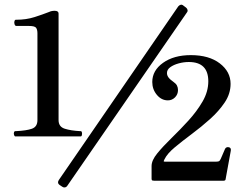

<svg xmlns="http://www.w3.org/2000/svg" viewBox="-20 -787 1065 836"><path d="M48 -193Q44 -192 41.5 -198.5Q39 -205 41 -211Q43 -217 49 -216Q95 -218 119 -226.5Q143 -235 143 -264V-642Q143 -657 137.5 -665.5Q132 -674 106 -674H51Q46 -674 43.5 -681Q41 -688 43 -695Q45 -702 51 -701Q94 -701 130 -712.5Q166 -724 194 -735Q204 -740 218 -740Q235 -740 235 -728V-264Q235 -235 262 -226.5Q289 -218 329 -216Q335 -217 336.5 -211Q338 -205 336.5 -198.5Q335 -192 329 -193ZM273 22Q269 28 262.5 29Q256 30 251 26L239 18Q228 10 236 -3L756 -759Q760 -764 766 -766Q772 -768 778 -763L790 -754Q795 -750 796.5 -744Q798 -738 794 -733ZM654 0Q653 0 652 0Q648 0 644 -1Q640 -2 640 -8V-64Q640 -89 665 -119.5Q690 -150 727 -186Q764 -222 800.5 -262Q837 -302 862 -345Q887 -388 887 -433Q887 -517 802 -517Q780 -517 758 -511Q736 -505 721.5 -494.5Q707 -484 707 -469Q707 -459 713.5 -450Q720 -441 737 -429Q755 -417 755 -395Q755 -376 742 -363Q729 -350 711 -350Q683 -350 663 -374Q643 -398 643 -430Q643 -480 690 -513.5Q737 -547 811 -547Q890 -547 937 -511Q984 -475 984 -422Q984 -379 958.5 -341Q933 -303 894.5 -268.5Q856 -234 815 -203.5Q774 -173 741 -145.5Q708 -118 696 -93Q692 -85 693 -84Q694 -83 703 -83Q705 -83 706 -83H915Q916 -83 918 -83Q927 -83 932 -84.5Q937 -86 941 -95Q943 -100 946 -106.5Q949 -113 960 -139Q965 -148 976 -146Q987 -144 985 -131L962 -5Q961 1 947 0Q943 0 941 0Z"/></svg>

Font: Zen Old Mincho Black
Style: Regular
Weight: 900
Designer: Yoshimichi Ohira
Foundry: Positype
Version: Version 1.001